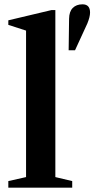

<svg xmlns="http://www.w3.org/2000/svg" viewBox="-20 -868 436 888"><path d="M18.5 0V-30.5L100.5 -49V-726.5L18.5 -753V-774L218.5 -821.5H236V-49L314 -30.5V0ZM297.5 -635.5 299.5 -781.5Q300 -814.5 316.5 -831.2Q333 -848 361.5 -848Q396.5 -848 396.5 -810Q396.5 -790 384 -759.5L327 -635.5Z"/></svg>

Font: Libre Caslon Text SemiBold
Style: Regular
Weight: 600
Designer: Pablo Impallari, Rodrigo Fuenzalida, Katja Schimmel
Foundry: Pablo Impallari, Rodrigo Fuenzalida
Version: Version 2.000